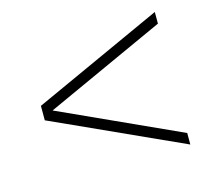

<svg xmlns="http://www.w3.org/2000/svg" viewBox="-73 -701 706 629"><g transform="rotate(-15 280.0 -387.0)"><path d="M60 -363V-412L500 -612.5V-573L93 -387.5L500 -202V-163Z"/></g></svg>

Font: Bodoni* 06pt
Style: Bold
Weight: 700
Version: Version 2.3